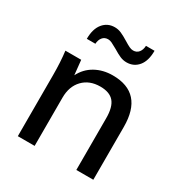

<svg xmlns="http://www.w3.org/2000/svg" viewBox="-172 -862 936 989"><g transform="rotate(30 296.5 -368.0)"><path d="M523 -314V0H422V-308Q422 -374 396.5 -404Q371 -434 315 -434Q251 -434 212.5 -394Q174 -354 174 -287V0H74V-362Q74 -441 66 -504H160L169 -417Q193 -465 238.5 -490.5Q284 -516 342 -516Q523 -516 523 -314ZM227 -736Q247 -736 265.5 -728Q284 -720 310 -704Q331 -691 343.5 -685Q356 -679 367 -679Q388 -679 400 -694Q412 -709 413 -733H464Q464 -673 437.5 -641Q411 -609 368 -609Q348 -609 329.5 -617Q311 -625 285 -641Q262 -654 250.5 -659.5Q239 -665 228 -665Q207 -665 195 -650Q183 -635 182 -612H131Q131 -671 157.5 -703.5Q184 -736 227 -736Z"/></g></svg>

Font: Muli SemiBold
Style: Regular
Weight: 600
Designer: Vernon Adams
Foundry: Vernon Adams
Version: Version 2.000